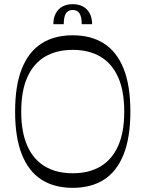

<svg xmlns="http://www.w3.org/2000/svg" viewBox="-20 -884 696 919"><path d="M328.1 15.1Q239.7 15.1 178.2 -24.4Q116.7 -64 84.5 -145.2Q52.3 -226.4 52.3 -350Q52.3 -474.6 84.6 -555.3Q116.9 -636 178.3 -675.6Q239.7 -715.1 328.1 -715.1Q416.6 -715.1 478 -675.6Q539.4 -636 571.7 -555.3Q604 -474.6 604 -350Q604 -226.4 571.8 -145.2Q539.6 -64 478.1 -24.4Q416.7 15.1 328.1 15.1ZM328.1 -54.7Q406.1 -54.7 461.1 -87.4Q516.1 -120.1 545.4 -185.6Q574.7 -251 574.7 -350Q574.7 -449.1 545.4 -514.5Q516.1 -579.9 461.1 -612.6Q406.1 -645.3 328.1 -645.3Q250.3 -645.3 195.2 -612.6Q140.1 -579.9 110.9 -514.5Q81.6 -449.1 81.6 -350Q81.6 -251 110.9 -185.6Q140.1 -120.1 195.2 -87.4Q250.3 -54.7 328.1 -54.7ZM235.4 -768.3Q235.4 -798.6 246.9 -820Q258.3 -841.4 278.9 -852.7Q299.6 -864 328.1 -864Q356.7 -864 377.4 -852.7Q398 -841.4 409.4 -820Q420.9 -798.6 420.9 -768.3H371.1Q371.1 -803.4 360.6 -819.9Q350.1 -836.3 328.1 -836.3Q306.1 -836.3 295.6 -819.9Q285.1 -803.4 285.1 -768.3Z"/></svg>

Font: Ojuju ExtraLight
Style: Regular
Weight: 200
Designer: Chisaokwu Joboson, Mirko Velimirovic
Foundry: Udi Foundry
Version: Version 1.000